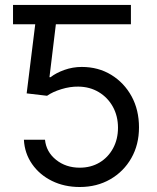

<svg xmlns="http://www.w3.org/2000/svg" viewBox="-20 -747 636 777"><path d="M190.4 -727.1V-648.9H32.7V-727.1ZM302.7 9.8Q240.2 9.8 190.2 -14.9Q140.1 -39.6 109.9 -83Q79.6 -126.5 76.7 -181.6H162.1Q167 -132.3 206.8 -100.3Q246.6 -68.4 302.7 -68.4Q347.7 -68.4 382.6 -89.1Q417.5 -109.9 437.5 -146.7Q457.5 -183.6 457.5 -230Q457.5 -277.3 436.8 -314.9Q416 -352.5 379.6 -374.3Q343.3 -396 296.9 -396.5Q263.7 -397 228.5 -386.2Q193.4 -375.5 170.4 -359.4L87.9 -369.1L132.3 -727.1H509.8V-648.9H206.1L180.2 -434.6H184.6Q207 -452.1 240.7 -464.1Q274.4 -476.1 311 -476.1Q377.9 -476.1 430.2 -444.1Q482.4 -412.1 512.5 -357.2Q542.5 -302.2 542.5 -231.4Q542.5 -161.6 511.5 -107.2Q480.5 -52.7 426.3 -21.5Q372.1 9.8 302.7 9.8Z"/></svg>

Font: Sahel VF Regular
Style: Regular
Weight: 400
Foundry: Saber Rastikerdar (saber.rastikerdar@gmail.com)
Version: Version 3.4.0